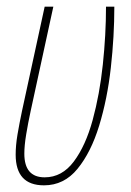

<svg xmlns="http://www.w3.org/2000/svg" viewBox="-20 -546 392 576"><path d="M112 10Q172 10 212.5 -39.5Q253 -89 277.5 -169Q302 -249 312.5 -343Q323 -437 323 -526H298Q298 -442 288.5 -352.5Q279 -263 258 -186Q237 -109 201.5 -61.5Q166 -14 114 -14Q53 -14 53 -85Q53 -109 58.5 -142.5Q64 -176 72 -213L140 -526H114L46 -213Q38 -175 32.5 -142.5Q27 -110 27 -82Q27 10 112 10Z"/></svg>

Font: Noto Sans Display Condensed Thin
Style: Italic
Weight: 250
Width: 3
Italic angle: -12°
Designer: Monotype Design Team
Foundry: Monotype Imaging Inc.
Version: Version 1.900